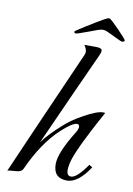

<svg xmlns="http://www.w3.org/2000/svg" viewBox="-86 -809 604 871"><g transform="rotate(10 216.0 -373.5)"><path d="M10 7Q44 -71 107.5 -216.5Q171 -362 265 -574Q266 -577 266.5 -580Q267 -583 267 -586Q267 -600 255 -616H309Q337 -616 337 -603Q337 -596 331 -582Q300 -515 251 -406Q202 -297 134 -146Q149 -167 170 -189Q191 -211 217 -234Q235 -251 257 -266.5Q279 -282 305 -296Q364 -329 392 -329Q399 -329 402 -328Q386 -300 372.5 -274Q359 -248 347 -225Q289 -113 282 -70Q279 -55 279 -44Q279 -17 299 -17Q326 -17 372 -84L387 -75Q335 4 284 4Q221 4 221 -61Q221 -114 286 -218Q296 -234 296 -245Q296 -257 285 -257Q274 -257 256.5 -245.5Q239 -234 215 -212Q177 -177 143.5 -127.5Q110 -78 81 -14Q74 1 49 2Q16 4 10 7ZM208 -660Q200 -660 200 -668Q200 -669 213.5 -678Q227 -687 247 -699.5Q267 -712 287.5 -724.5Q308 -737 323.5 -745.5Q339 -754 343 -754H346Q350 -754 363.5 -741.5Q377 -729 393 -712.5Q409 -696 420.5 -683Q432 -670 432 -668Q432 -660 420 -660Q416 -660 392 -672Q368 -684 345 -694Q337 -698 327 -698Q321 -698 315.5 -696.5Q310 -695 303 -693Q287 -687 265.5 -679Q244 -671 227.5 -665.5Q211 -660 208 -660Z"/></g></svg>

Font: Carattere
Style: Regular
Weight: 400
Designer: Robert E. Leuschke
Foundry: Robert E. Leuschke
Version: Version 1.010; ttfautohint (v1.8.3)